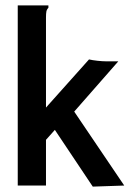

<svg xmlns="http://www.w3.org/2000/svg" viewBox="-20 -690 490 714"><path d="M184 -207 151 -170V0H46V-670H160V-661Q154 -655 152.5 -647.5Q151 -640 151 -624V-290L311 -469Q324 -466 342.5 -464Q361 -462 373 -462H420L256 -275L442 0L325 4Z"/></svg>

Font: Inconsolata SemiCondensed Bold
Style: Regular
Weight: 700
Width: 4
Monospace: yes
Designer: Raph Levien, Cyreal, Brenton Simpson
Foundry: Raph Levien, Cyreal, Google
Version: Version 3.001; ttfautohint (v1.8.2.53-6de2)